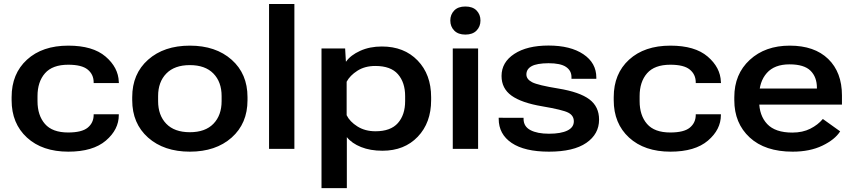

<svg xmlns="http://www.w3.org/2000/svg" viewBox="-20 -769 4408 992"><path d="M40 -251.5Q40 -130.9 119.4 -58.1Q198.7 14.6 333 14.6Q460 14.6 526.9 -42.5Q593.8 -99.6 593.8 -174.3V-178.7H463.9V-174.3Q463.4 -134.3 433.1 -109.4Q402.8 -84.5 332 -84.5Q250.5 -84.5 212.2 -128.7Q173.8 -172.9 173.8 -246.6V-272.5Q173.8 -346.2 212.4 -390.4Q251 -434.6 332.5 -434.6Q402.3 -434.6 432.9 -409.7Q463.4 -384.8 463.9 -344.7V-339.8H594.2L593.8 -346.2Q591.3 -420.4 525.4 -476.8Q459.5 -533.2 333 -533.2Q198.7 -533.2 119.4 -460.7Q40 -388.2 40 -267.1Z M663.1 -251.5Q663.1 -130.9 745.1 -58.1Q827.1 14.6 960.9 14.6Q1094.7 14.6 1176.8 -58.1Q1258.8 -130.9 1258.8 -251.5V-267.1Q1258.8 -387.7 1176.8 -460.4Q1094.7 -533.2 960.9 -533.2Q827.1 -533.2 745.1 -460.4Q663.1 -387.7 663.1 -267.1ZM796.9 -272.5Q796.9 -345.7 839.4 -389.2Q881.8 -432.6 960.9 -432.6Q1040 -432.6 1082.5 -389.2Q1125 -345.7 1125 -272.5V-246.6Q1125 -173.3 1082.8 -129.6Q1040.5 -85.9 960.9 -85.9Q881.3 -85.9 839.1 -129.6Q796.9 -173.3 796.9 -246.6Z M1370.1 0H1501V-748.5H1370.1Z M1641.1 203.1H1772V-60.5Q1797.9 -28.3 1845.5 -9.3Q1893.1 9.8 1956.1 9.8Q2069.3 9.8 2138.4 -62.5Q2207.5 -134.8 2207.5 -251.5V-267.1Q2207.5 -384.3 2137.7 -456.5Q2067.9 -528.8 1953.1 -528.8Q1890.1 -528.8 1840.8 -506.3Q1791.5 -483.9 1768.6 -451.2H1767.1L1763.2 -518.6H1641.1ZM1771 -173.8V-346.7Q1788.1 -378.9 1826.7 -403.6Q1865.2 -428.2 1919.4 -428.2Q1999 -428.2 2036.1 -385.5Q2073.2 -342.8 2073.2 -272.5V-246.6Q2073.2 -175.8 2035.9 -133.3Q1998.5 -90.8 1919.9 -90.8Q1866.2 -90.8 1826.7 -115.7Q1787.1 -140.6 1771 -173.8Z M2319.3 0H2450.2V-518.6H2319.3ZM2306.6 -663.1Q2306.6 -631.8 2326.9 -611.1Q2347.2 -590.3 2384.3 -590.3Q2421.9 -590.3 2442.1 -611.1Q2462.4 -631.8 2462.4 -663.1Q2462.4 -693.8 2442.4 -714.6Q2422.4 -735.4 2384.3 -735.4Q2346.7 -735.4 2326.7 -714.6Q2306.6 -693.8 2306.6 -663.1Z M2556.6 -160.6V-155.3Q2556.6 -75.7 2623.5 -30.5Q2690.4 14.6 2816.4 14.6Q2943.4 14.6 3009.3 -30.8Q3075.2 -76.2 3075.2 -150.9Q3075.2 -218.3 3024.9 -255.9Q2974.6 -293.5 2865.2 -311.5Q2759.8 -328.6 2729.7 -344Q2699.7 -359.4 2699.7 -384.3Q2699.7 -412.1 2726.6 -427Q2753.4 -441.9 2814 -442.4Q2876 -442.4 2904.3 -423.3Q2932.6 -404.3 2932.6 -370.6V-361.8H3061V-368.7Q3061 -443.8 2994.1 -488.8Q2927.2 -533.7 2814 -533.7Q2703.1 -533.7 2637.2 -490.5Q2571.3 -447.3 2571.3 -376.5Q2571.3 -312 2622.8 -274.9Q2674.3 -237.8 2781.7 -219.7Q2887.7 -201.7 2916.3 -186.8Q2944.8 -171.9 2944.8 -142.1Q2944.8 -110.8 2911.4 -94.5Q2877.9 -78.1 2816.4 -78.1Q2755.9 -78.1 2720.7 -96.7Q2685.5 -115.2 2685.1 -153.8V-160.2Z M3150.9 -251.5Q3150.9 -130.9 3230.2 -58.1Q3309.6 14.6 3443.8 14.6Q3570.8 14.6 3637.7 -42.5Q3704.6 -99.6 3704.6 -174.3V-178.7H3574.7V-174.3Q3574.2 -134.3 3543.9 -109.4Q3513.7 -84.5 3442.9 -84.5Q3361.3 -84.5 3323 -128.7Q3284.7 -172.9 3284.7 -246.6V-272.5Q3284.7 -346.2 3323.2 -390.4Q3361.8 -434.6 3443.4 -434.6Q3513.2 -434.6 3543.7 -409.7Q3574.2 -384.8 3574.7 -344.7V-339.8H3705.1L3704.6 -346.2Q3702.1 -420.4 3636.2 -476.8Q3570.3 -533.2 3443.8 -533.2Q3309.6 -533.2 3230.2 -460.7Q3150.9 -388.2 3150.9 -267.1Z M3773.9 -251.5Q3773.9 -132.3 3853.3 -58.8Q3932.6 14.6 4075.2 14.6Q4164.1 14.6 4228.8 -16.4Q4293.5 -47.4 4320.8 -90.3L4231.4 -154.3Q4206.1 -124 4166.5 -104Q4127 -84 4073.7 -84Q3985.4 -84 3943.8 -128.2Q3902.3 -172.4 3902.3 -246.6V-272.5Q3902.3 -347.2 3941.9 -391.8Q3981.4 -436.5 4059.1 -436.5Q4134.3 -436.5 4167.5 -403.8Q4200.7 -371.1 4200.7 -315.4V-311.5H3858.4V-228.5H4330.1V-275.9Q4330.1 -395.5 4259 -464.4Q4188 -533.2 4060.5 -533.2Q3933.6 -533.2 3853.8 -459.7Q3773.9 -386.2 3773.9 -267.1Z"/></svg>

Font: Roboto Flex
Style: wght 600 wdth 140 opsz 13.0 GRAD 0.00 slnt 0.00 XTRA 468 XOPQ 96 YOPQ 79 YTLC 514 YTUC 712 YTAS 750 YTDE -203.00 YTFI 738
Weight: 600
Width: 8
Designer: Berlow after Robertson
Foundry: Google
Version: Version 3.100